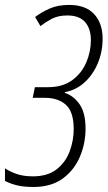

<svg xmlns="http://www.w3.org/2000/svg" viewBox="-47 -744 434 775"><path d="M88.4 10.7Q46.4 10.7 18.8 3.4Q-8.8 -3.9 -26.9 -13.7V-64.5Q-6.3 -50.8 21 -41.5Q48.3 -32.2 85.9 -32.2Q145 -32.2 181.4 -60.5Q217.8 -88.9 234.1 -132.8Q250.5 -176.8 250.5 -223.1Q250.5 -292.5 219.2 -320.8Q188 -349.1 134.3 -349.1H85L93.8 -392.1H147Q205.6 -392.1 243.9 -419.9Q282.2 -447.8 301 -491.5Q319.8 -535.2 319.8 -582Q319.8 -628.4 296.4 -655Q272.9 -681.6 225.1 -681.6Q187.5 -681.6 161.9 -668Q136.2 -654.3 116.2 -638.7L94.7 -675.3Q119.6 -694.3 152.8 -709.2Q186 -724.1 232.4 -724.1Q298.8 -724.1 333 -687Q367.2 -649.9 367.2 -587.9Q367.2 -535.2 347.9 -489Q328.6 -442.9 294.4 -411.6Q260.3 -380.4 215.3 -372.1L214.4 -369.1Q250 -357.9 274.2 -323.2Q298.3 -288.6 298.3 -225.1Q298.3 -165.5 275.6 -111.6Q252.9 -57.6 206.3 -23.4Q159.7 10.7 88.4 10.7Z"/></svg>

Font: Open Sans Condensed Light
Style: Italic
Weight: 300
Width: 3
Italic angle: -12°
Designer: Monotype Design Team
Foundry: Monotype Imaging Inc.
Version: Version 3.000; ttfautohint (v1.8.4)